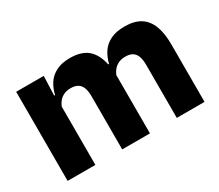

<svg xmlns="http://www.w3.org/2000/svg" viewBox="-96 -710 1045 917"><g transform="rotate(-30 426.5 -251.5)"><path d="M653 0V-293Q653 -319 646.8 -337.8Q640.5 -356.5 625.8 -366.5Q611 -376.5 585 -376.5Q563 -376.5 546.5 -368.2Q530 -360 519 -345.8Q508 -331.5 502.5 -313.5L488 -385H501.5Q509.5 -418 527 -444.8Q544.5 -471.5 575.5 -487.2Q606.5 -503 655 -503Q707.5 -503 740.8 -482.2Q774 -461.5 790 -420.2Q806 -379 806 -317.5V0ZM51 0V-491.5H203L198 -359L204 -354V0ZM352 0V-293Q352 -319 345.8 -337.8Q339.5 -356.5 324.5 -366.5Q309.5 -376.5 284 -376.5Q261.5 -376.5 245 -368.2Q228.5 -360 217.8 -345.8Q207 -331.5 201.5 -313.5L178 -385H204Q211.5 -418.5 228.8 -445Q246 -471.5 276.5 -487.2Q307 -503 353.5 -503Q422 -503 456.8 -467.8Q491.5 -432.5 500.5 -365.5Q502 -355.5 503.5 -341Q505 -326.5 505 -315V0Z"/></g></svg>

Font: Anek Gujarati Medium
Style: Bold
Weight: 700
Version: Version 1.003